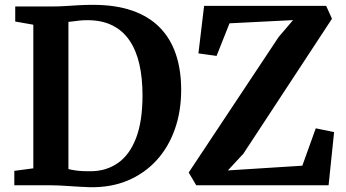

<svg xmlns="http://www.w3.org/2000/svg" viewBox="-20 -770 1437 798"><path d="M351.8 8Q332.7 7.5 311.5 6.2Q290.4 5 269.1 3.5Q247.8 2 228 1Q208.2 0 191.7 0H39.5V-59.9L118.5 -70.4V-667.3L43.3 -680.5V-743H190.4Q222.3 -743 250.7 -744.8Q279 -746.6 307.1 -748.3Q335.2 -749.9 366.3 -749.9Q460.3 -749.9 529.5 -725.9Q598.6 -701.8 643.7 -656.1Q688.8 -610.3 710.9 -544.8Q733 -479.3 733 -396.6Q733 -307.1 706.5 -232.4Q680.1 -157.6 630.1 -103.1Q580 -48.6 509.9 -19.3Q439.7 10 351.8 8ZM359.4 -58.3Q423 -59.3 470.9 -93Q518.9 -126.7 545.6 -196.4Q572.3 -266 572.3 -373.8Q572.3 -445.9 559.2 -503.5Q546 -561 518.3 -601.8Q490.6 -642.5 447.2 -664.3Q403.8 -686.1 343.6 -686.1Q325.1 -686.1 310.3 -684.5Q295.5 -682.9 284 -681.2Q272.5 -679.5 264.4 -679V-67.4Q279.2 -63.6 294.7 -61.5Q310.1 -59.4 326.2 -58.7Q342.3 -58.1 359.4 -58.3ZM795.6 0 764.3 -53 1138.1 -616.2 1198 -686.4 933.9 -673.1 880.1 -537.6 804.7 -548.1 828.3 -745.6H1335.6L1359.8 -692.1L991.7 -131.4L927.1 -61.7L1236.5 -81.3L1292.4 -236.7L1368.6 -220.9L1345.7 0Z"/></svg>

Font: Merriweather Light
Style: Regular
Weight: 300
Version: Version 2.100